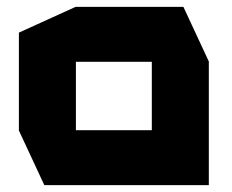

<svg xmlns="http://www.w3.org/2000/svg" viewBox="-20 -539 675 559"><path d="M201 -359V-519H514L588 -360V-359ZM109 0 35 -159V-160H422V0ZM35 -160V-444L200 -519H201V-160ZM422 0V-359H588V0Z"/></svg>

Font: Foldit
Style: Bold
Weight: 700
Version: Version 1.003